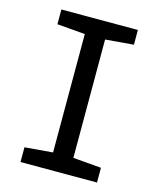

<svg xmlns="http://www.w3.org/2000/svg" viewBox="-108 -791 717 868"><g transform="rotate(15 250.0 -357.0)"><path d="M71 0V-69L202 -80V-634L71 -645V-714H429V-645L297 -634V-80L429 -69V0Z"/></g></svg>

Font: Noto Sans Mono ExtraCondensed Medium
Style: Regular
Weight: 500
Width: 2
Designer: Monotype Design Team
Foundry: Monotype Imaging Inc.
Version: Version 2.014